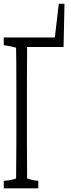

<svg xmlns="http://www.w3.org/2000/svg" viewBox="-26 -920 375 1021"><path d="M265.6 -720.7Q276.4 -814.5 286.6 -899.9H316.9Q314.5 -788.6 312 -669.9H118.2Q117.2 -551.8 117.2 -475.6Q117.2 -317.4 117.2 -161.1Q117.2 -85.4 118.2 28.8Q147.9 40 177.7 41.5Q177.7 66.4 177.7 81.5H-5.9Q-5.9 66.4 -5.9 41.5Q26.9 40 59.6 29.3Q61 -66.4 61 -161.1Q61 -316.4 61 -474.1Q61 -593.8 59.6 -666.5Q26.9 -675.8 -5.9 -679.7Q-5.9 -703.1 -5.9 -720.7Z"/></svg>

Font: Scarab Serif
Style: Condensed-Light
Weight: 300
Designer: John Roberts
Foundry: Scarab
Version: 1.0